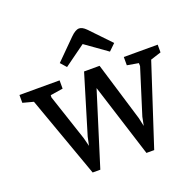

<svg xmlns="http://www.w3.org/2000/svg" viewBox="-147 -842 1000 979"><g transform="rotate(-20 353.0 -353.0)"><path d="M193.6 4.6 35.6 -436.6 -22 -451.9V-494.5H195.8V-449.6L127.5 -438.9L127 -427.1L210.7 -175.2L222.4 -129.5L232.4 -176.2L328.6 -494.5H412.7L509.5 -175.2L519.5 -129.5L528.9 -176.2L606.3 -422.7L605.8 -438.9L544.2 -449.6V-494.5H728.1V-452.6L670.8 -434.2L527.5 4.6H485.4L359.5 -393.1L235.1 4.6ZM487.3 -544.4 369.5 -628.3 254.8 -545.4 226.9 -577 332.6 -682.6Q346.6 -696.6 358.2 -703.1Q369.9 -709.6 378.3 -709.6Q387 -709.6 396.5 -704.8Q405.9 -700 416.9 -689L522.6 -578.6Z"/></g></svg>

Font: Faustina Light
Style: Regular
Weight: 300
Designer: Alfonso Garcia
Foundry: http://www.omnibus-type.com
Version: Version 1.200